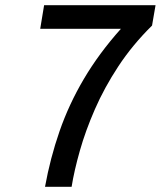

<svg xmlns="http://www.w3.org/2000/svg" viewBox="-20 -720 620 740"><path d="M153.5 0Q173.5 -110.5 209.5 -214.2Q245.5 -318 303.5 -416.2Q361.5 -514.5 446 -609H135L150 -700H579.5L566 -621.5Q490.5 -547 436.2 -464.5Q382 -382 345.8 -299Q309.5 -216 287.8 -139.2Q266 -62.5 256 0Z"/></svg>

Font: Overpass Medium
Style: Italic
Weight: 500
Italic angle: -10°
Designer: Delve Withrington, Dave Bailey, Thomas Jockin
Foundry: Delve Fonts LLC
Version: Version 4.000